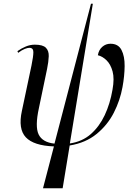

<svg xmlns="http://www.w3.org/2000/svg" viewBox="-20 -780 724 1036"><path d="M212 236 271 10Q162 6 119.5 -39Q77 -84 98 -181L150 -427Q160 -476 160 -499Q160 -522 138 -522Q129 -522 113.5 -516Q98 -510 78 -495L74 -504Q95 -519 119 -529Q143 -539 168 -539Q211 -539 227.5 -522.5Q244 -506 243 -476.5Q242 -447 234 -408L190 -197Q168 -97 188.5 -54.5Q209 -12 274 -5L471 -760H481L357 -6Q424 -16 470 -56.5Q516 -97 545 -158.5Q574 -220 587 -296Q598 -356 587.5 -394.5Q577 -433 555 -454.5Q533 -476 508 -482Q513 -511 532 -527.5Q551 -544 576 -544Q618 -544 635.5 -510.5Q653 -477 652.5 -423.5Q652 -370 641 -310Q628 -238 594 -171.5Q560 -105 501 -57Q442 -9 356 5L318 236Z"/></svg>

Font: Noto Serif Display Condensed
Style: Italic
Weight: 400
Width: 3
Italic angle: -12°
Designer: Monotype Design Team
Foundry: Monotype Imaging Inc.
Version: Version 2.009